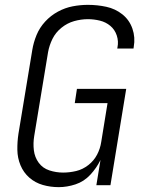

<svg xmlns="http://www.w3.org/2000/svg" viewBox="-20 -763 616 791"><path d="M222 8Q256 8 291 -3.5Q326 -15 352 -43Q378 -71 394 -104L377 0H435L500 -397H297L288 -338H423L397 -178Q393 -151 380 -126Q367 -101 344 -83Q321 -65 294 -58.5Q267 -52 240 -52Q211 -52 183.5 -61Q156 -70 139.5 -92.5Q123 -115 119.5 -144Q116 -173 121 -203L178 -548Q183 -576 196 -602.5Q209 -629 233 -648.5Q257 -668 285.5 -676Q314 -684 342 -684Q367 -684 391.5 -678Q416 -672 434.5 -656.5Q453 -641 461 -617Q469 -593 464 -568Q464 -565 463 -563H530Q530 -566 531 -570Q538 -609 525.5 -645Q513 -681 484 -704Q455 -727 418 -735Q381 -743 342 -743Q311 -743 279.5 -737Q248 -731 218.5 -715Q189 -699 166 -674Q143 -649 130.5 -618.5Q118 -588 113 -557L56 -212Q51 -179 51.5 -145.5Q52 -112 64.5 -82Q77 -52 101 -31Q125 -10 156.5 -1Q188 8 222 8Z"/></svg>

Font: Iosevka Sparkle Light Oblique
Style: Regular
Weight: 300
Italic angle: -9°
Designer: Belleve Invis
Foundry: Belleve Invis
Version: Version 4.5.0; ttfautohint (v1.8.3)